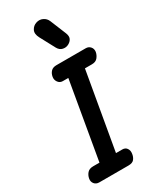

<svg xmlns="http://www.w3.org/2000/svg" viewBox="-311 -1369 1185 1450"><g transform="rotate(-30 281.0 -643.5)"><path d="M92 0Q65 0 50 -18.5Q35 -37 39.5 -62.5Q44 -89 61.2 -108.8Q78.5 -128.5 112.5 -128.5H167.5L283.5 -800H235.5Q210 -800 195.2 -821Q180.5 -842 185 -867Q189.5 -893.5 206 -911Q222.5 -928.5 254.5 -928.5H509.5Q534 -928.5 549.5 -911Q565 -893.5 561.5 -867Q557 -842 540.2 -821Q523.5 -800 489.5 -800H428.5L311.5 -128.5H366.5Q393.5 -128.5 406.2 -108.8Q419 -89 414.5 -62.5Q411 -37 396.5 -18.5Q382 0 346 0ZM409 -1019Q385.5 -1006 358.5 -1011.8Q331.5 -1017.5 316 -1046L247 -1175Q225 -1216.5 239.8 -1245Q254.5 -1273.5 284.5 -1283Q314.5 -1293 341.8 -1280Q369 -1267 380.5 -1239L437.5 -1099.5Q449 -1070 440 -1050.5Q431 -1031 409 -1019Z"/></g></svg>

Font: Edu VIC WA NT Hand Pre
Style: Regular
Weight: 400
Designer: Tina and Corey Anderson, Eben Sorkin, Mirko Velimirovic
Foundry: Google for Education
Version: Version 1.000